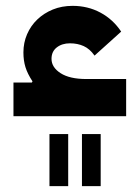

<svg xmlns="http://www.w3.org/2000/svg" viewBox="-20 -397 477 656"><path d="M26 -115H89L91 -119Q74 -145 67 -167.5Q60 -190 60 -218Q60 -251 72.5 -280Q85 -309 107.5 -330.5Q130 -352 160.5 -364.5Q191 -377 228 -377Q280 -377 323 -354Q366 -331 394 -289L303 -207Q287 -230 266 -239.5Q245 -249 219 -249Q192 -249 174 -235Q156 -221 156 -196Q156 -167 187 -147Q218 -127 275 -127H411V0H26ZM149 61H213V239H149ZM260 61H324V239H260Z"/></svg>

Font: IBM Plex Sans Arabic SemiBold
Style: Regular
Weight: 600
Designer: Mike Abbink, Paul van der Laan, Pieter van Rosmalen, Wael Morcos, Khajak Apelian
Foundry: Bold Monday
Version: Version 1.1